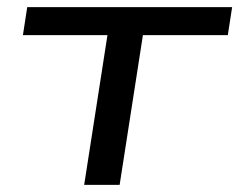

<svg xmlns="http://www.w3.org/2000/svg" viewBox="-20 -516 668 536"><path d="M215 0 280 -418H44L56 -496H628L616 -418H379L314 0Z"/></svg>

Font: Nunito Sans 7pt Expanded
Style: Italic
Weight: 400
Width: 7
Italic angle: -9°
Designer: Vernon Adams
Foundry: Vernon Adams
Version: Version 3.101;gftools[0.9.27]